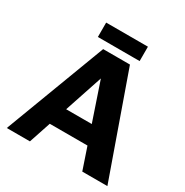

<svg xmlns="http://www.w3.org/2000/svg" viewBox="-183 -953 1057 1099"><g transform="rotate(30 345.5 -403.5)"><path d="M13 0 265 -667H442L678 0H512L299 -629L378 -636L166 0ZM155 -144 188 -263H491L506 -144ZM204 -712V-807H480V-712Z"/></g></svg>

Font: Maven Pro
Style: Bold
Weight: 700
Designer: Joe Prince
Foundry: Joe Prince
Version: Version 2.103